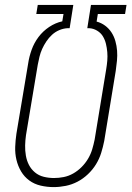

<svg xmlns="http://www.w3.org/2000/svg" viewBox="-20 -755 540 783"><path d="M199 8Q172 8 146 2Q120 -4 99.5 -19Q79 -34 66 -56Q53 -78 47 -103.5Q41 -129 42 -156Q43 -183 47 -210L95 -497Q99 -524 109 -552Q119 -580 137 -604Q155 -628 180.5 -645Q206 -662 234 -668L239 -698H128L134 -735H279L264 -640H255Q238 -639 221.5 -632Q205 -625 192 -613Q179 -601 169 -586Q159 -571 152 -555.5Q145 -540 141 -523.5Q137 -507 134 -491L86 -204Q83 -183 82.5 -162Q82 -141 85.5 -120.5Q89 -100 98 -82.5Q107 -65 122.5 -52Q138 -39 158.5 -34Q179 -29 200 -29Q220 -29 240 -33Q260 -37 278.5 -47.5Q297 -58 312.5 -73.5Q328 -89 339 -107.5Q350 -126 356 -146Q362 -166 366 -186L413 -472Q416 -490 417.5 -507.5Q419 -525 417.5 -542.5Q416 -560 412 -576.5Q408 -593 399.5 -607Q391 -621 376 -630Q361 -639 344 -640H336L351 -735H496L490 -698H379L374 -667Q393 -662 408.5 -650.5Q424 -639 434.5 -623Q445 -607 450.5 -587.5Q456 -568 457.5 -548Q459 -528 457 -507.5Q455 -487 452 -466L405 -180Q400 -155 392.5 -131Q385 -107 371.5 -85Q358 -63 338.5 -44.5Q319 -26 296 -14Q273 -2 248 3Q223 8 199 8Z"/></svg>

Font: Iosevka Extralight Oblique
Style: Regular
Weight: 200
Italic angle: -9°
Monospace: yes
Designer: Belleve Invis
Foundry: Belleve Invis
Version: Version 32.5.0; ttfautohint (v1.8.4)